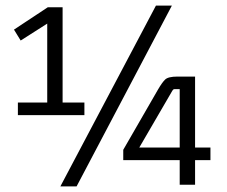

<svg xmlns="http://www.w3.org/2000/svg" viewBox="-20 -661 814 687"><path d="M678 0H623V-92L626 -88H421V-125L545 -340Q560 -366 571 -376.5Q582 -387 615 -387H678V-129L674 -133H733V-88H674L678 -92ZM597 -337 476 -129 472 -133H626L623 -129V-342H604Q600 -342 597 -337ZM282 -294V-249H44V-294ZM30 -555 151 -635H204V-249H149V-585L156 -581L54 -516ZM538 -641H595L254 6H196Z"/></svg>

Font: Gemunu Libre ExtraLight Light
Style: Regular
Weight: 300
Version: Version 1.100